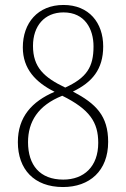

<svg xmlns="http://www.w3.org/2000/svg" viewBox="-20 -744 508 774"><path d="M234 10C341 10 416 -55 416 -172C416 -277 367 -326 274 -375C351 -412 396 -464 396 -557C396 -652 339 -724 236 -724C132 -724 72 -651 72 -553C72 -466 124 -412 200 -374C109 -335 52 -273 52 -171C52 -62 117 10 234 10ZM243 -391C157 -432 113 -473 113 -559C113 -639 159 -694 236 -694C323 -694 357 -626 357 -557C357 -474 330 -431 243 -391ZM235 -20C141 -20 93 -78 93 -171C93 -253 133 -319 231 -358C342 -303 376 -251 376 -168C376 -72 318 -20 235 -20Z"/></svg>

Font: Noto Serif Hebrew Condensed ExtraLight
Style: Regular
Weight: 200
Width: 3
Designer: Monotype Design Team
Foundry: Monotype Imaging Inc.
Version: Version 2.004